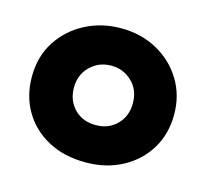

<svg xmlns="http://www.w3.org/2000/svg" viewBox="-72 -505 657 601"><g transform="rotate(15 256.5 -205.0)"><path d="M251 12Q181.5 12 129.5 -16Q77.5 -44 48.8 -92.8Q20 -141.5 20 -204Q20 -270 51.8 -319Q83.5 -368 136 -395.2Q188.5 -422.5 251 -422.5Q317.5 -422.5 369.5 -393.5Q421.5 -364.5 451.2 -315.2Q481 -266 481 -204Q481 -141 451.2 -92.2Q421.5 -43.5 369.5 -15.8Q317.5 12 251 12ZM252 -109Q293.5 -109 320.2 -136Q347 -163 347 -205Q347 -248 319 -274.8Q291 -301.5 252 -301.5Q211.5 -301.5 183.8 -274.2Q156 -247 156 -205Q156 -163.5 182.5 -136.2Q209 -109 252 -109Z"/></g></svg>

Font: Lucymar Sans
Style: Bold
Weight: 700
Foundry: The League of Moveable Type (original font) / Main changes by Cristiano Sobral with portions from Mirco Monsees
Version: Version 2.001;August 30, 2020;FontCreator 13.0.0.2681 64-bit